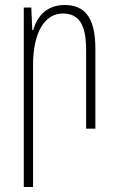

<svg xmlns="http://www.w3.org/2000/svg" viewBox="-20 -514 473 767"><path d="M75 233H112V-253C112 -386 159 -460 231 -460C290 -460 324 -423 324 -317V0H361V-320C361 -450 314 -494 238 -494C172 -494 130 -455 113 -394H109L105 -484H75Z"/></svg>

Font: Noto Sans Armenian Condensed ExtraLight
Style: Regular
Weight: 200
Width: 3
Designer: Monotype Design Team
Foundry: Monotype Imaging Inc.
Version: Version 2.008